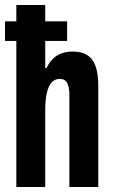

<svg xmlns="http://www.w3.org/2000/svg" viewBox="-22 -744 450 764"><path d="M43 0V-724H158V-473H163Q174 -496 189 -510.5Q204 -525 223.5 -532Q243 -539 267 -539Q303 -539 325.5 -524.5Q348 -510 358.5 -480Q369 -450 369 -404V0H254V-370Q254 -383 252 -393.5Q250 -404 246 -412.5Q242 -421 234.5 -425.5Q227 -430 215 -430Q196 -430 183.5 -416Q171 -402 164.5 -375Q158 -348 158 -307V0ZM-2 -581V-659H245V-581Z"/></svg>

Font: Archivo ExtraCondensed
Style: Bold
Weight: 700
Width: 2
Designer: Hector Gatti
Foundry: Omnibus-Type
Version: Version 2.001